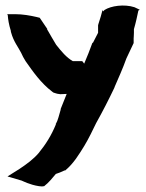

<svg xmlns="http://www.w3.org/2000/svg" viewBox="-20 -498 524 691"><path d="M6 -447 8 -443C9 -428 12 -409 19 -387V-385L20 -381C29 -348 46 -328 56 -308C60 -299 66 -287 72 -278C98 -241 127 -199 168 -168L172 -165L178 -163C183 -161 188 -160 197 -159L220 -160C214 -145 207 -128 200 -110L199 -108L198 -102C193 -85 188 -64 182 -54L181 -53V-50C165 -11 145 21 119 53C100 75 77 92 50 110L7 137L58 152C61 153 87 167 120 172L131 173L139 172C156 159 169 142 181 128C190 125 201 121 211 116L213 115L214 116C245 91 266 55 284 26C298 3 315 -32 326 -55C349 -96 372 -141 392 -183V-184C407 -219 421 -249 435 -288L461 -343V-360C461 -364 462 -370 462 -380V-393C469 -417 474 -441 478 -460L483 -463L464 -472C427 -484 379 -477 356 -462L351 -457L349 -462C345 -446 340 -429 334 -411L333 -407V-380C327 -369 321 -357 315 -345L314 -343L313 -345C303 -318 294 -294 283 -269L276 -278H242C219 -291 201 -313 182 -337C172 -354 161 -372 151 -390V-389L150 -391V-394L123 -434L111 -437C89 -442 62 -447 34 -447Z"/></svg>

Font: SolarCharger
Style: 1050
Weight: 1000
Designer: Mew Too
Foundry: Cannot Into Space Fonts/KineticPlasma Fonts
Version: Version 1.100